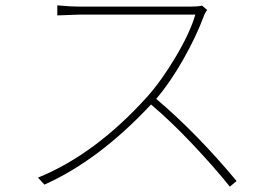

<svg xmlns="http://www.w3.org/2000/svg" viewBox="-20 -698 1040 728"><path d="M746.1 -676.8 765.6 -660.2Q756.8 -649.4 752 -634.8Q723.6 -558.6 674.3 -471.7Q625 -384.8 572.3 -323.2Q726.6 -192.4 877 -11.7L851.6 9.8Q792 -64.5 710 -151.4Q627.9 -238.3 552.7 -301.8Q354.5 -89.8 148.4 2L124 -24.4Q341.8 -113.3 538.1 -331.1Q592.8 -392.6 646.5 -482.9Q700.2 -573.2 720.7 -642.6H281.2L197.3 -639.6V-677.7Q249 -672.9 281.2 -672.9H700.2Q731.4 -672.9 746.1 -676.8Z"/></svg>

Font: Gen Shin Gothic ExtraLight
Style: Regular
Weight: 100
Designer: [Source Han Sans]
Ryoko NISHIZUKA  (kana & ideographs); Paul D. Hunt (Latin, Greek & Cyrillic); Wenlong ZHANG  (bopomofo
Version: Version 1.002.20150607